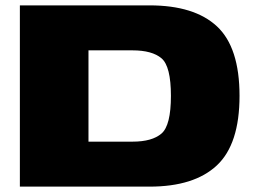

<svg xmlns="http://www.w3.org/2000/svg" viewBox="-20 -695 946 715"><path d="M54 0H537Q703 0 787.5 -79Q872 -158 872 -338Q872 -518.5 788 -596.8Q704 -675 537 -675H54ZM309.5 -167.5V-507.5H473.5Q546.5 -507.5 581.5 -477.8Q616.5 -448 616.5 -338Q616.5 -228 581.5 -197.8Q546.5 -167.5 473.5 -167.5Z"/></svg>

Font: Anybody Expanded Black
Style: Regular
Weight: 900
Width: 7
Designer: Tyler Finck
Foundry: Etcetera Type Company
Version: Version 1.113;gftools[0.9.25]